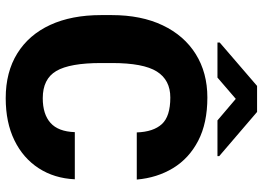

<svg xmlns="http://www.w3.org/2000/svg" viewBox="-148 -794 951 696"><g transform="rotate(90 328.0 -445.5)"><path d="M458.5 -240.7H629.4Q626 -166.5 589.4 -109.9Q552.7 -53.2 488 -21.7Q423.3 9.8 335.4 9.8Q240.7 9.8 173.1 -32.2Q105.5 -74.2 69.8 -151.6Q34.2 -229 34.2 -335.9V-374.5Q34.2 -481.4 71.3 -559.3Q108.4 -637.2 175.8 -679.2Q243.2 -721.2 333 -721.2Q425.8 -721.2 489.7 -688Q553.7 -654.8 588.9 -596.9Q624 -539.1 630.4 -465.3H459.5Q457.5 -525.4 429.4 -556.2Q401.4 -586.9 333 -586.9Q269.5 -586.9 238.8 -538.1Q208 -489.3 208 -375.5V-335.9Q208 -222.7 236.8 -173.6Q265.6 -124.5 335.4 -124.5Q393.6 -124.5 425 -152.6Q456.5 -180.7 458.5 -240.7ZM385.3 -901.4 545.4 -764.2V-757.8H416L337.9 -824.2L260.7 -757.8H133.8V-766.1L291 -901.4Z"/></g></svg>

Font: Vazirmatn UI FD Black
Style: Regular
Weight: 900
Designer: Saber Rastikerdar
Foundry: Saber Rastikerdar
Version: Version 33.003